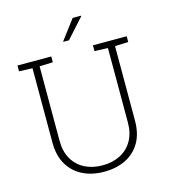

<svg xmlns="http://www.w3.org/2000/svg" viewBox="-129 -995 972 1107"><g transform="rotate(-15 356.5 -442.0)"><path d="M356 10.3Q283.2 10.3 227.8 -17.6Q172.4 -45.4 141.1 -98.9Q109.9 -152.3 109.9 -229V-673.3L30.3 -676.3V-710.9H231.9V-676.3L152.3 -673.3V-229Q152.3 -165 178.2 -120.1Q204.1 -75.2 250 -51.5Q295.9 -27.8 356.4 -27.8Q416 -27.8 462.2 -51.5Q508.3 -75.2 534.2 -120.1Q560.1 -165 560.1 -229V-673.3L480.5 -676.3V-710.9H682.1V-676.3L602.5 -673.3V-229Q602.5 -151.4 571.5 -98.1Q540.5 -44.9 484.9 -17.3Q429.2 10.3 356 10.3ZM320.3 -776.4 408.7 -893.6H458.5L459.5 -891.1L354.5 -774.4H322.3Z"/></g></svg>

Font: Roboto Slab ExtraLight
Style: Regular
Weight: 250
Designer: Google
Version: Version 2.000; ttfautohint (v1.8.1.43-b0c9)